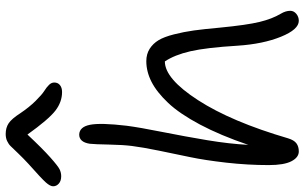

<svg xmlns="http://www.w3.org/2000/svg" viewBox="-236 -839 1066 672"><g transform="rotate(-90 297.0 -503.0)"><path d="M16.1 -821.8Q0 -821.8 -9.5 -830.1Q-19 -838.4 -19 -850.1Q-19 -860.4 -5.6 -875.5Q7.8 -890.6 60.1 -937Q78.1 -953.6 96.2 -972.4Q114.3 -991.2 121.3 -998.5Q128.4 -1005.9 139.2 -1011Q149.9 -1016.1 164.1 -1016.1Q186 -1016.1 201.7 -1005.6Q217.3 -995.1 236.8 -964.8Q257.8 -933.6 279.8 -911.4Q301.8 -889.2 314.7 -881.1Q327.6 -873 335.9 -864.5Q344.2 -856 344.2 -846.2Q344.2 -833.5 335.2 -826.2Q326.2 -818.8 311 -818.8Q275.9 -818.8 245.6 -842.3Q215.3 -865.7 162.1 -939.9Q112.3 -886.7 82 -859.9Q51.8 -833 40.3 -827.4Q28.8 -821.8 16.1 -821.8ZM103 9.8Q82 9.8 68.6 -16.1Q55.2 -42 55.2 -95.2Q55.2 -168.9 63.7 -244.1Q72.3 -319.3 83 -370.1Q93.8 -420.9 105.7 -479.7Q117.7 -538.6 122.1 -574.2Q126 -604.5 127 -654.1Q127.9 -703.6 129.9 -722.2Q135.7 -758.8 162.1 -758.8Q189 -757.8 196.3 -720.7Q203.6 -683.6 192.9 -592.8Q187 -547.4 171.1 -467.8Q155.3 -388.2 142.3 -310.5Q129.4 -232.9 126 -167Q159.2 -264.6 197 -335.9Q234.9 -407.2 272.7 -447.3Q310.5 -487.3 346.4 -505.6Q382.3 -523.9 418.9 -523.9Q443.8 -523.9 462.2 -512.2Q480.5 -500.5 492.2 -481.2Q503.9 -461.9 512.7 -427.2Q521.5 -392.6 526.4 -357.4Q531.2 -322.3 536.1 -268.1Q545.4 -171.9 556.2 -127.7Q566.9 -83.5 585 -53.2Q595.2 -36.1 595.2 -20Q595.2 -7.8 584.7 1Q574.2 9.8 560.1 9.8Q529.8 9.8 504.4 -52.7Q479 -115.2 473.1 -204.1Q466.3 -314.5 453.6 -369.6Q440.9 -424.8 418 -459Q357.4 -459 282.2 -342.5Q207 -226.1 148.9 -27.8Q142.6 -6.8 131.3 1.5Q120.1 9.8 103 9.8Z"/></g></svg>

Font: Shantell Sans Irregular
Style: Regular
Weight: 300
Designer: Stephen Nixon, Anya Danilova, Shantell Martin
Foundry: Arrow Type
Version: Version 1.006;[9816181b4]